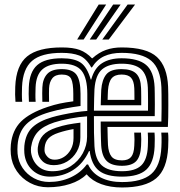

<svg xmlns="http://www.w3.org/2000/svg" viewBox="-20 -820 795 850"><path d="M191.8 9Q149 9 113.1 -10.1Q77.2 -29.2 54.5 -62.2Q31.8 -95.2 28 -137Q27 -148.5 27 -159.2Q27 -170 28 -180Q34.5 -243.5 73 -281.9Q111.5 -320.2 191.2 -346.8Q219.5 -356.2 244.1 -361.5Q268.8 -366.8 304.5 -371.5V-404.2Q304.5 -451.8 295.1 -470.9Q285.8 -490 253.5 -490Q224.8 -490 211.6 -473.4Q198.5 -456.8 197.2 -429.5Q197 -424.2 196.8 -406Q196.5 -387.8 197.2 -369.2H167.5Q166.5 -391.5 166.9 -406.9Q167.2 -422.2 167.5 -432.8Q169 -470.2 188.6 -492.1Q208.2 -514 253.5 -514Q301.2 -514 318.9 -488.9Q336.5 -463.8 336.5 -404.5V-350.8Q303.2 -346.5 267.4 -339.6Q231.5 -332.8 201 -324Q128.8 -303.2 95.4 -269.1Q62 -235 57.8 -177.2Q57.2 -169.8 57.1 -158.8Q57 -147.8 57.8 -139.8Q61 -104.5 80.2 -76.1Q99.5 -47.8 130.1 -31.1Q160.8 -14.5 197.5 -14.5Q249.2 -14.5 293.4 -35Q337.5 -55.5 364 -91.8H370Q387 -54.2 426 -34.1Q465 -14 520.2 -14Q608 -14 649.2 -49.4Q690.5 -84.8 694.5 -169.5Q695 -178.2 695.2 -189.6Q695.5 -201 695.2 -212.5Q695 -224 694 -233H724Q725.5 -221 725.4 -201.8Q725.2 -182.5 724.5 -168.2Q719.8 -70.8 671.2 -30.4Q622.8 10 520.2 10Q468.5 10 428 -4.9Q387.5 -19.8 364.5 -47.5H362.5Q335.2 -20.2 290.2 -5.6Q245.2 9 191.8 9ZM520.2 -38Q451.5 -38 418.2 -64.4Q385 -90.8 377 -151.5H374.2Q349 -95.8 302.9 -66.8Q256.8 -37.8 200.8 -38Q154 -38.2 123 -67Q92 -95.8 87.8 -142.2Q87.2 -148.5 87.2 -158.6Q87.2 -168.8 87.8 -174.5Q93 -227.5 123.1 -256Q153.2 -284.5 210.5 -301Q229 -306.5 256.8 -312.4Q284.5 -318.2 313.9 -322.9Q343.2 -327.5 366.5 -329V-404Q366.5 -474.8 341.5 -506.4Q316.5 -538 253.5 -538Q196.2 -538 168 -513.2Q139.8 -488.5 137.5 -433.5Q137 -419 136.8 -403Q136.5 -387 137.8 -369.2H108Q106.8 -388.5 106.9 -404.4Q107 -420.2 107.5 -434Q110.2 -501.2 144.6 -531.6Q179 -562 253.5 -562Q308.5 -562 337 -542.8Q365.5 -523.5 381.8 -467.8H383.8Q397.5 -518.2 431.5 -540.1Q465.5 -562 518.2 -562Q591.8 -562 626.6 -532.8Q661.5 -503.5 664.5 -433.2Q664.8 -426.8 665.1 -405.9Q665.5 -385 665.5 -358Q665.5 -331 665 -306H395.8Q395.5 -269 396.1 -232.4Q396.8 -195.8 398.2 -172.8Q402 -113.8 430.6 -87.9Q459.2 -62 520.2 -62Q578.5 -62 605.2 -87.6Q632 -113.2 634.5 -172.5Q635 -181.8 635.1 -191.9Q635.2 -202 635.1 -212.4Q635 -222.8 634.2 -233H664Q665.2 -220.8 665.2 -204Q665.2 -187.2 664.5 -170.8Q661.2 -99.8 627.6 -68.9Q594 -38 520.2 -38ZM212 -62Q258.2 -62 292.8 -84.1Q327.2 -106.2 346.4 -141.2Q365.5 -176.2 365.5 -214.8V-305Q332.2 -303 289.6 -295Q247 -287 220 -278Q171.2 -261.8 147.6 -236.2Q124 -210.8 117.5 -168.2Q116.8 -163.5 116.9 -155.9Q117 -148.2 117.5 -144.8Q123.2 -107.8 147.8 -84.9Q172.2 -62 212 -62ZM217.8 -88.8Q186.8 -88.8 168.5 -105.9Q150.2 -123 147.5 -147.2Q146.8 -154.2 146.9 -159.1Q147 -164 147.5 -168Q151.8 -200.5 170.6 -221.2Q189.5 -242 229.2 -255Q256.5 -264 280.6 -268.6Q304.8 -273.2 335.8 -277V-212Q335.8 -176.5 319.8 -148.6Q303.8 -120.8 277 -104.8Q250.2 -88.8 217.8 -88.8ZM222.2 -113Q244 -113 263 -125.1Q282 -137.2 293.8 -158.9Q305.5 -180.5 305.5 -209.2V-248.5Q289.8 -246 273 -241.9Q256.2 -237.8 238.5 -232Q208.2 -222 194 -206.8Q179.8 -191.5 177.5 -166.2Q176.8 -159.2 177 -155.8Q177.2 -152.2 177.5 -149.5Q179.2 -137.5 190.8 -125.2Q202.2 -113 222.2 -113ZM520.2 -86Q474.2 -86 452.8 -106.9Q431.2 -127.8 428 -175.8Q427.5 -186 426.9 -203.1Q426.2 -220.2 426 -240.9Q425.8 -261.5 425.8 -282H694.5Q695.2 -307 695.4 -339.6Q695.5 -372.2 695.2 -399.2Q695 -426.2 694.5 -434.5Q690.5 -515.8 649.6 -550.9Q608.8 -586 518.2 -586Q473.2 -586 440.9 -571Q408.5 -556 387 -521.5H384Q361.8 -562 331.4 -574Q301 -586 253.5 -586Q163.2 -586 122 -550.6Q80.8 -515.2 77.5 -434.8Q77 -419.5 76.9 -402.8Q76.8 -386 78.2 -369.2H48.5Q47 -387 46.9 -401.4Q46.8 -415.8 47.5 -436Q51.2 -530.2 99.9 -570.1Q148.5 -610 253.5 -610Q303.5 -610 333.1 -598.9Q362.8 -587.8 387 -562H389Q417.5 -587.8 448.9 -598.9Q480.2 -610 518.2 -610Q629.2 -610 674.9 -567.5Q720.5 -525 724.2 -436Q724.8 -424.5 725 -402.8Q725.2 -381 725.2 -354.6Q725.2 -328.2 724.8 -302.8Q724.2 -277.2 723.2 -258H455.8Q456.2 -231.2 456.8 -211.1Q457.2 -191 458 -178.5Q460.2 -144.2 473.6 -127.1Q487 -110 520.2 -110Q547.8 -110 560.4 -125.1Q573 -140.2 574.5 -175Q575.2 -190.5 575.4 -202.2Q575.5 -214 574.2 -233H604.2Q605.5 -217.2 605.4 -203.6Q605.2 -190 604.5 -173.5Q602.2 -126.8 582.8 -106.4Q563.2 -86 520.2 -86ZM395.8 -330H635.2Q635.5 -350.5 635.4 -372.4Q635.2 -394.2 635 -410.9Q634.8 -427.5 634.5 -432Q631.8 -488.8 604.8 -513.4Q577.8 -538 518.2 -538Q461.8 -538 432.2 -513.2Q402.8 -488.5 398.2 -425Q397.2 -409 396.8 -384.8Q396.2 -360.5 395.8 -330ZM605.2 -354H426Q426.2 -363 426.6 -377.4Q427 -391.8 427.5 -404.6Q428 -417.5 428.2 -422.2Q431.5 -467 450.5 -490.5Q469.5 -514 518.2 -514Q562.2 -514 582.5 -494.6Q602.8 -475.2 604.5 -430.5Q604.8 -426 604.9 -416.5Q605 -407 605.2 -391.6Q605.5 -376.2 605.2 -354ZM456.5 -378H575.2Q575.2 -388.2 575.1 -398.1Q575 -408 574.9 -416.2Q574.8 -424.5 574.5 -429.8Q573 -462 560 -476Q547 -490 518.2 -490Q488.8 -490 474.8 -473.8Q460.8 -457.5 458 -419.8Q457.8 -414.2 457.2 -402.6Q456.8 -391 456.5 -378ZM321.5 -645 417 -800H450L350.2 -645ZM432.8 -645 545 -800H578L461.5 -645ZM377.2 -645 481 -800H514L405.8 -645Z"/></svg>

Font: Big Shoulders Inline Text Thin Black
Style: Regular
Weight: 900
Version: Version 2.002